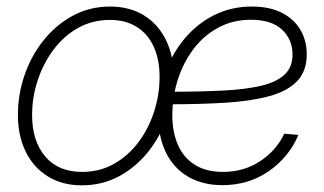

<svg xmlns="http://www.w3.org/2000/svg" viewBox="-20 -551 979 581"><path d="M227.5 9.8Q168 9.8 124.5 -17.3Q81.1 -44.4 57.6 -92.3Q34.2 -140.1 34.2 -203.6Q34.2 -265.1 54.2 -323.5Q74.2 -381.8 111.6 -428.7Q148.9 -475.6 200.2 -503.4Q251.5 -531.2 313 -531.2Q372.6 -531.2 415.8 -504.4Q459 -477.5 482.4 -429.4Q505.9 -381.3 505.9 -317.9Q505.9 -255.9 485.8 -197.3Q465.8 -138.7 428.7 -92Q391.6 -45.4 340.6 -17.8Q289.6 9.8 227.5 9.8ZM228.5 -30.8Q281.7 -30.8 325 -55.2Q368.2 -79.6 399.2 -121.1Q430.2 -162.6 446.5 -213.9Q462.9 -265.1 462.9 -317.9Q462.9 -370.6 445.3 -409.4Q427.7 -448.2 394 -469.5Q360.4 -490.7 312.5 -490.7Q259.8 -490.7 216.6 -466.6Q173.3 -442.4 142.3 -401.1Q111.3 -359.9 94.2 -308.3Q77.1 -256.8 77.1 -203.1Q77.1 -124.5 116.7 -77.6Q156.2 -30.8 228.5 -30.8ZM652.8 9.3Q594.2 9.3 550.5 -15.6Q506.8 -40.5 482.9 -87.9Q459 -135.3 459 -202.6Q459 -270 479.7 -329.3Q500.5 -388.7 538.6 -434.1Q576.7 -479.5 628.4 -505.4Q680.2 -531.2 742.2 -531.2Q795.4 -531.2 832.5 -512.5Q869.6 -493.7 888.9 -460.9Q908.2 -428.2 908.2 -386.7Q908.2 -335.4 878.9 -305.2Q849.6 -274.9 794.9 -260Q740.2 -245.1 663.1 -240.2Q585.9 -235.4 489.7 -235.4L493.7 -273.4Q584.5 -273.4 653.8 -276.9Q723.1 -280.3 770.3 -291.5Q817.4 -302.7 841.3 -325.4Q865.2 -348.1 865.2 -386.2Q865.2 -431.2 833.5 -461.2Q801.8 -491.2 739.3 -491.2Q684.1 -491.2 639.9 -467Q595.7 -442.9 564.9 -401.9Q534.2 -360.8 517.8 -309.1Q501.5 -257.3 501.5 -201.7Q501.5 -151.4 518.3 -112.8Q535.2 -74.2 569.3 -52.5Q603.5 -30.8 654.8 -30.8Q717.8 -30.8 766.8 -63Q815.9 -95.2 840.3 -146.5L882.8 -142.6Q855 -76.2 793.9 -33.4Q732.9 9.3 652.8 9.3Z"/></svg>

Font: Inter 28pt ExtraLight
Style: Italic
Weight: 250
Italic angle: -9.3988°
Designer: Rasmus Andersson
Foundry: rsms
Version: Version 4.001;git-66647c0bb